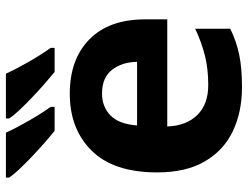

<svg xmlns="http://www.w3.org/2000/svg" viewBox="-112 -694 816 631"><g transform="rotate(-90 295.5 -378.0)"><path d="M303.2 -556.2Q416.5 -556.2 482.2 -491.7Q547.9 -427.2 547.9 -308.1V-235.8H195.8Q198.2 -172.9 233.6 -137Q269 -101.1 332 -101.1Q384.3 -101.1 427.7 -111.8Q471.2 -122.6 517.1 -144V-28.8Q476.6 -8.8 432.4 0.5Q388.2 9.8 325.2 9.8Q243.2 9.8 179.9 -20.5Q116.7 -50.8 80.8 -112.8Q44.9 -174.8 44.9 -269Q44.9 -412.1 116.2 -484.1Q187.5 -556.2 303.2 -556.2ZM304.2 -450.2Q260.7 -450.2 232.2 -422.4Q203.6 -394.5 199.2 -335H408.2Q407.7 -384.3 382.1 -417.2Q356.4 -450.2 304.2 -450.2ZM369.1 -766.1Q384.8 -732.4 408.9 -690.2Q433.1 -647.9 454.1 -619.1V-606H375Q358.4 -619.6 335.4 -639.6Q312.5 -659.7 289.6 -681.6Q266.6 -703.6 248.3 -723.1Q230 -742.7 222.2 -755.9V-766.1ZM175.3 -766.1Q190.9 -732.4 215.1 -690.2Q239.3 -647.9 260.3 -619.1V-606H181.2Q164.6 -619.6 141.6 -639.6Q118.7 -659.7 95.7 -681.6Q72.8 -703.6 54.4 -723.1Q36.1 -742.7 27.8 -755.9V-766.1Z"/></g></svg>

Font: Open Sans
Style: Bold
Weight: 700
Designer: Monotype Design Team
Foundry: Monotype Imaging Inc.
Version: Version 3.000; ttfautohint (v1.8.4)